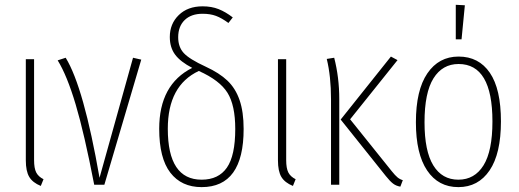

<svg xmlns="http://www.w3.org/2000/svg" viewBox="-20 -765 2150 795"><path d="M121.1 -520V-102.1Q121.1 -68.4 129.9 -51Q138.7 -33.7 160.2 -22.9L148.9 4.9Q115.2 -8.8 101.1 -32.5Q86.9 -56.2 86.9 -101.1V-520Z M252 -525.9Q326.7 -404.3 392.1 -28.8L530.8 -525.9L564.9 -518.1L412.1 0H370.1Q329.1 -212.4 293.2 -332.8Q257.3 -453.1 218.8 -515.1Z M832 -488.8Q888.2 -462.9 921.6 -431.2Q955.1 -399.4 971.9 -350.8Q988.8 -302.2 988.8 -231Q988.8 9.8 814.9 9.8Q731.4 9.8 685.3 -50Q639.2 -109.9 639.2 -231.9Q639.2 -415.5 775.9 -483.9Q727.1 -509.3 705.1 -538.8Q683.1 -568.4 683.1 -611.8Q683.1 -666.5 720.2 -702.6Q757.3 -738.8 818.8 -738.8Q856 -738.8 885 -727.3Q914.1 -715.8 943.8 -692.9L925.8 -669.9Q897.9 -690.4 874.3 -699.2Q850.6 -708 818.8 -708Q771.5 -708 744.6 -681.9Q717.8 -655.8 717.8 -610.8Q717.8 -570.3 741 -545.2Q764.2 -520 832 -488.8ZM814.9 -21Q884.8 -21 919.4 -70.8Q954.1 -120.6 954.1 -231Q954.1 -329.1 921.9 -380.9Q889.6 -432.6 803.2 -471.2Q674.8 -411.1 674.8 -231.9Q674.8 -21 814.9 -21Z M1165 -520V-102.1Q1165 -68.4 1173.8 -51Q1182.6 -33.7 1204.1 -22.9L1192.9 4.9Q1159.2 -8.8 1145 -32.5Q1130.9 -56.2 1130.9 -101.1V-520Z M1626 -516.1 1429.7 -271 1602.1 -56.2Q1616.2 -38.6 1626 -30.5Q1635.7 -22.5 1647.9 -19L1637.7 7.8Q1620.1 4.9 1607.4 -4.9Q1594.7 -14.6 1577.6 -36.1L1390.6 -270L1598.6 -530.8ZM1363.8 -525.9Q1384.8 -443.8 1384.8 -355V0H1350.6V-354Q1350.6 -448.7 1333 -521Z M1867.2 -745.1 1904.8 -743.2 1891.1 -602.1H1867.2ZM1878.9 -530.8Q1962.4 -530.8 2008.3 -463.6Q2054.2 -396.5 2054.2 -262.2Q2054.2 -128.9 2007.3 -59.6Q1960.4 9.8 1877.9 9.8Q1794.9 9.8 1748.5 -59.3Q1702.1 -128.4 1702.1 -258.8Q1702.1 -391.6 1749.5 -461.2Q1796.9 -530.8 1878.9 -530.8ZM1878.9 -500Q1812 -500 1774.9 -440.7Q1737.8 -381.3 1737.8 -258.8Q1737.8 -139.2 1774.2 -80.1Q1810.5 -21 1877.9 -21Q1945.3 -21 1982.2 -80.6Q2019 -140.1 2019 -262.2Q2019 -500 1878.9 -500Z"/></svg>

Font: Fira Sans Compressed UltraLight
Style: Regular
Weight: 200
Width: 1
Designer: Carrois Corporate & Edenspiekermann AG
Foundry: Carrois Corporate GbR & Edenspiekermann AG
Version: Version 4.203;PS 004.203;hotconv 1.0.88;makeotf.lib2.5.64775